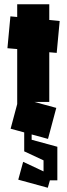

<svg xmlns="http://www.w3.org/2000/svg" viewBox="-20 -654 316 904"><path d="M206 0 30 -48 61 -164V-423L15 -427L29 -577L61 -574V-634H212V-560L261 -555L247 -405L212 -408V-174H142L245 -146ZM250 195H215L205 230L66 192L89 108L185 153V101L95 59H94V-39H129V4L250 37Z"/></svg>

Font: Blaka
Style: Regular
Weight: 400
Designer: Mohamed Gaber
Foundry: Kief Type Foundry
Version: Version 1.003; ttfautohint (v1.8.4.7-5d5b)